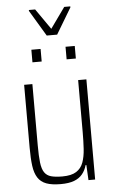

<svg xmlns="http://www.w3.org/2000/svg" viewBox="-60 -926 577 974"><g transform="rotate(-5 228.5 -439.0)"><path d="M209 8Q164 8 136 -2.5Q108 -13 93 -36.5Q78 -60 73 -97.5Q68 -135 68 -189V-510H110V-198Q110 -144 114 -110.5Q118 -77 130 -59.5Q142 -42 164 -36Q186 -30 221 -30Q267 -30 292 -46Q317 -62 327.5 -91Q338 -120 340.5 -159.5Q343 -199 343 -246V-510H385V0H351L347 -77H343Q336 -51 320 -31.5Q304 -12 277.5 -2Q251 8 209 8ZM120 -620V-684H167V-620ZM294 -620V-684H341V-620ZM204 -749 125 -881V-886H157L230 -781L305 -886H336V-881L257 -749Z"/></g></svg>

Font: Saira Condensed ExtraLight
Style: Regular
Weight: 250
Width: 3
Designer: Hector Gatti with collaboration of the Omnibus-Type team
Foundry: Omnibus-Type
Version: Version 1.101